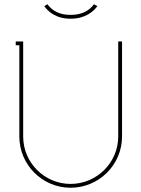

<svg xmlns="http://www.w3.org/2000/svg" viewBox="-20 -874 665 903"><path d="M554 -232V-679H536V-232C536 -109 435 -9 312 -9C189 -9 89 -109 89 -232V-679H54V-661H71V-232C71 -99 179 9 312 9C445 9 554 -99 554 -232ZM312 -804C265 -804 229 -819 203 -854L188 -845C206 -821 241 -786 312 -786C383 -786 420 -821 438 -845L422 -854C396 -819 359 -804 312 -804Z"/></svg>

Font: Rawengulk
Style: Light
Weight: 300
Version: Version 0.9